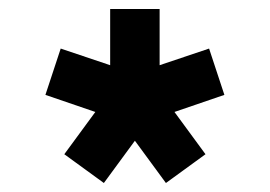

<svg xmlns="http://www.w3.org/2000/svg" viewBox="-20 -765 600 427"><path d="M280 -452 349 -358 437 -422 368 -516 479 -554 445 -657 335 -620V-745H225V-620L115 -657L81 -554L192 -516L123 -422L211 -358Z"/></svg>

Font: Plus Jakarta Sans ExtraBold
Style: Regular
Weight: 800
Designer: Gumpita Rahayu
Foundry: Tokotype
Version: Version 2.071;gftools[0.9.30]